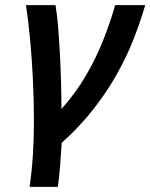

<svg xmlns="http://www.w3.org/2000/svg" viewBox="-20 -542 585 747"><path d="M95 185Q104 124 108 60.5Q112 -3 112 -66Q112 -152 108 -234Q104 -316 97 -389.5Q90 -463 81 -522H196Q202 -487 206 -438Q210 -389 213 -333.5Q216 -278 217.5 -222.5Q219 -167 219 -118Q274 -179 314 -247.5Q354 -316 382 -387Q410 -458 428 -522H545Q527 -460 501 -393Q475 -326 437 -257.5Q399 -189 346 -120.5Q293 -52 220 14Q217 61 214 102Q211 143 205 185Z"/></svg>

Font: Ubuntu Sans SemiBold
Style: Italic
Weight: 600
Italic angle: -13.5°
Designer: Dalton Maag Ltd
Foundry: Dalton Maag Ltd
Version: Version 1.006